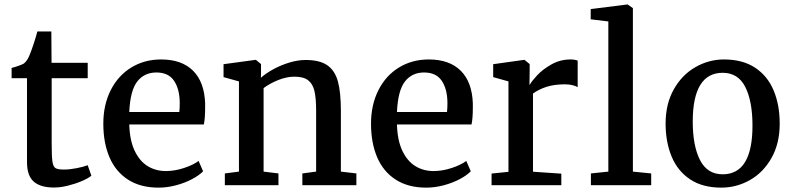

<svg xmlns="http://www.w3.org/2000/svg" viewBox="-20 -840 3596 871"><path d="M32.7 -485.4V-531.7Q46.4 -535.2 64.2 -541.5Q82 -547.9 87.4 -551.3Q103.5 -563 113.8 -589.4Q121.1 -606 133.1 -642.3Q145 -678.7 149.4 -697.3H212.9L213.9 -555.2H377.9V-485.4H214.4V-189.9Q214.4 -130.4 217.8 -107.2Q221.2 -84 231.7 -77.4Q242.2 -70.8 270 -70.8H270.5Q295.9 -70.8 327.9 -77.1Q359.9 -83.5 377.4 -90.3H377.9L394.5 -43Q379.9 -30.8 350.6 -18.3Q321.3 -5.9 287.6 2.4Q253.9 10.7 225.6 10.7H224.6Q164.1 10.7 133.3 -15.9Q102.5 -42.5 102.5 -105V-485.4Z M710.9 -570.3Q804.7 -570.3 856 -519Q907.2 -467.8 910.6 -371.1V-353.5Q910.6 -302.2 904.8 -275.4H566.4Q568.4 -203.6 590.8 -156.2Q613.3 -108.9 649.9 -86.4Q686.5 -64 732.4 -64Q772.5 -64 814.7 -77.9Q856.9 -91.8 880.9 -109.9L901.4 -63Q882.8 -43.9 850.3 -26.9Q817.9 -9.8 778.1 0.7Q738.3 11.2 699.2 11.2Q617.2 11.2 560.8 -25.1Q504.4 -61.5 476.6 -126.7Q448.7 -191.9 448.7 -278.8Q448.7 -364.7 482.4 -431.2Q516.1 -497.6 575.7 -533.9Q635.3 -570.3 710.9 -570.3ZM793.5 -332Q795.4 -349.6 795.4 -374Q794.9 -436 769.5 -473.6Q744.1 -511.2 689.5 -511.2Q634.8 -511.2 602.8 -470.5Q570.8 -429.7 566.4 -332Z M1064 -61.5V-470.7L994.1 -490.2V-548.8L1138.7 -568.4H1141.1L1164.1 -549.3V-509.8L1163.6 -487.3Q1186 -507.3 1220 -525.9Q1253.9 -544.4 1292.7 -556.2Q1331.5 -567.9 1366.2 -567.9Q1429.7 -567.9 1464.4 -544.2Q1499 -520.5 1512.7 -471.2Q1526.4 -421.9 1526.4 -337.4V-61.5L1596.7 -53.2V0H1351.6V-53.2L1414.1 -61.5V-337.9Q1414.1 -394.5 1406.5 -427Q1398.9 -459.5 1377.9 -475.8Q1356.9 -492.2 1315.9 -492.2Q1280.8 -492.2 1242.7 -477.1Q1204.6 -461.9 1175.8 -440.4V-61.5L1243.2 -53.2V0H1000V-53.2Z M1925.3 -570.3Q2019 -570.3 2070.3 -519Q2121.6 -467.8 2125 -371.1V-353.5Q2125 -302.2 2119.1 -275.4H1780.8Q1782.7 -203.6 1805.2 -156.2Q1827.6 -108.9 1864.3 -86.4Q1900.9 -64 1946.8 -64Q1986.8 -64 2029.1 -77.9Q2071.3 -91.8 2095.2 -109.9L2115.7 -63Q2097.2 -43.9 2064.7 -26.9Q2032.2 -9.8 1992.4 0.7Q1952.6 11.2 1913.6 11.2Q1831.5 11.2 1775.1 -25.1Q1718.8 -61.5 1690.9 -126.7Q1663.1 -191.9 1663.1 -278.8Q1663.1 -364.7 1696.8 -431.2Q1730.5 -497.6 1790 -533.9Q1849.6 -570.3 1925.3 -570.3ZM2007.8 -332Q2009.8 -349.6 2009.8 -374Q2009.3 -436 1983.9 -473.6Q1958.5 -511.2 1903.8 -511.2Q1849.1 -511.2 1817.1 -470.5Q1785.2 -429.7 1780.8 -332Z M2286.6 -60.5V-470.7L2217.3 -490.2V-548.8L2356.9 -568.4H2359.4L2382.8 -549.3V-518.6L2381.8 -455.1H2382.8Q2391.6 -471.2 2416.7 -498.3Q2441.9 -525.4 2481.7 -547.9Q2521.5 -570.3 2568.4 -570.3Q2587.4 -570.3 2600.6 -564.9V-444.8Q2591.3 -450.2 2575.9 -453.9Q2560.5 -457.5 2543 -457.5Q2493.7 -457.5 2457.8 -445.6Q2421.9 -433.6 2397.9 -415.5V-61L2526.4 -52.2V0H2210V-52.7Z M2739.7 -61.5V-742.7L2659.7 -752.4V-798.8L2826.2 -819.8H2827.1L2851.1 -803.2V-61.5L2934.1 -53.2V0H2660.6V-53.2Z M3517.1 -279.3Q3517.1 -189 3479.7 -123Q3442.4 -57.1 3381.6 -22.9Q3320.8 11.2 3252 11.2Q3167 11.2 3110.6 -26.4Q3054.2 -64 3026.9 -129.6Q2999.5 -195.3 2999.5 -279.8Q2999.5 -369.1 3036.9 -435.1Q3074.2 -501 3135 -535.6Q3195.8 -570.3 3264.2 -570.3Q3349.1 -570.3 3405.8 -532.7Q3462.4 -495.1 3489.7 -429.4Q3517.1 -363.8 3517.1 -279.3ZM3258.3 -509.8Q3190.9 -509.8 3156.7 -454.3Q3122.6 -398.9 3122.6 -288.6Q3122.6 -178.7 3155.5 -114Q3188.5 -49.3 3258.3 -49.3Q3393.6 -49.3 3393.6 -270.5Q3393.6 -380.4 3361.1 -445.1Q3328.6 -509.8 3258.3 -509.8Z"/></svg>

Font: Merriweather
Style: Regular
Weight: 400
Designer: Eben Sorkin
Foundry: Eben Sorkin
Version: Version 1.584; ttfautohint (v1.6)